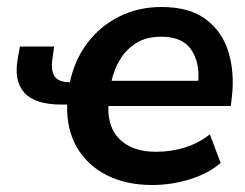

<svg xmlns="http://www.w3.org/2000/svg" viewBox="-20 -519 701 549"><path d="M415 10Q341 10 285.5 -18Q230 -46 200 -97.5Q170 -149 172 -220H156Q80 -220 49.5 -254Q19 -288 31 -353L37 -386H135L130 -352Q125 -318 136 -301Q147 -284 179 -284H180Q193 -347 229.5 -395.5Q266 -444 320.5 -471.5Q375 -499 442 -499Q522 -499 569 -463.5Q616 -428 633.5 -369.5Q651 -311 643 -242L640 -216H290Q287 -155 323 -120Q359 -85 426 -85Q470 -85 509.5 -97.5Q549 -110 580 -135L611 -53Q576 -23 523.5 -6.5Q471 10 415 10ZM441 -414Q398 -414 369 -395.5Q340 -377 323 -348.5Q306 -320 299 -288H547Q551 -342 526 -378Q501 -414 441 -414Z"/></svg>

Font: Nunito Sans
Style: Bold Italic
Weight: 700
Italic angle: -9°
Designer: Vernon Adams
Foundry: Vernon Adams
Version: Version 3.006; ttfautohint (v1.8.3)